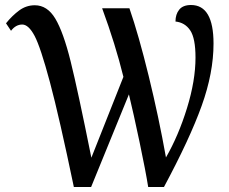

<svg xmlns="http://www.w3.org/2000/svg" viewBox="-20 -747 914 767"><path d="M69 -649Q43 -649 24 -624L4 -654Q29 -685 57 -705.5Q85 -726 119 -726Q169 -726 201 -672.5Q233 -619 262 -502.5Q291 -386 345 -117L473 -440Q441 -570 388 -714H497Q534 -607 574 -443.5Q614 -280 643 -118Q693 -205 727 -315Q761 -425 761 -517Q761 -594 740 -625.5Q719 -657 681 -661Q681 -690 696 -708.5Q711 -727 743 -727Q833 -727 833 -573Q833 -456 785.5 -324Q738 -192 635 0H572Q562 -63 537.5 -179.5Q513 -296 495 -370L344 0H275Q217 -278 179.5 -418.5Q142 -559 118 -604Q94 -649 69 -649Z"/></svg>

Font: Noto Serif Narrow
Style: Regular
Weight: 400
Width: 4
Designer: Monotype Design Team
Foundry: Monotype Imaging Inc.
Version: Version 1.001